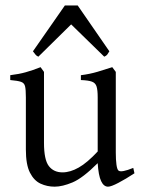

<svg xmlns="http://www.w3.org/2000/svg" viewBox="-20 -681 527 714"><path d="M480 -36.6Q447.3 -15.1 420.2 -1Q393.1 13.2 381.8 13.2Q365.7 13.2 356 -7.6Q346.2 -28.3 343.3 -74.2Q287.6 -18.6 249.8 -2.7Q211.9 13.2 183.1 13.2Q155.3 13.2 130.9 2Q106.4 -9.3 91.3 -39.1Q76.2 -68.8 76.2 -125V-319.3Q76.2 -347.7 73.2 -360.1Q70.3 -372.6 58.1 -376.7Q45.9 -380.9 18.1 -383.3V-401.4Q50.8 -405.3 75.9 -412.4Q101.1 -419.4 130.9 -431.2L143.6 -413.6V-149.9Q143.6 -86.9 161.6 -63.5Q179.7 -40 212.4 -40Q241.2 -40 272.7 -57.9Q304.2 -75.7 343.3 -117.7V-319.3Q343.3 -346.2 339.1 -359.4Q335 -372.6 321.8 -377.4Q308.6 -382.3 280.8 -383.3V-401.4Q313 -405.3 342.8 -414.1Q372.6 -422.9 397.5 -431.2L410.6 -413.6V-113.8Q410.6 -86.4 413.1 -68.6Q415.5 -50.8 420.9 -46.4Q431.6 -38.6 475.6 -56.6ZM386.7 -490.2Q381.8 -481.9 378.7 -477.8Q375.5 -473.6 367.7 -470.2L244.6 -590.3L122.6 -470.2Q115.2 -473.6 112.1 -477.8Q108.9 -481.9 102.5 -490.2L221.2 -660.6H269Z"/></svg>

Font: Dai Banna SIL Light
Style: Regular
Weight: 300
Designer: Victor Gaultney
Foundry: SIL International
Version: Version 4.000